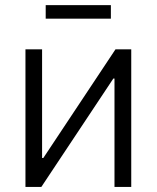

<svg xmlns="http://www.w3.org/2000/svg" viewBox="-20 -735 616 755"><path d="M496.1 0H430.2V-426.3H425.8L142.6 0H80.1V-541H145.5V-113.8H150.4L434.1 -541H496.1ZM416 -714.8V-661.6H159.7V-714.8Z"/></svg>

Font: Inter 17pt Light
Style: Regular
Weight: 300
Version: Version 4.001;git-66647c0bb